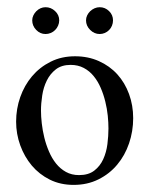

<svg xmlns="http://www.w3.org/2000/svg" viewBox="-20 -504 417 535"><path d="M351.1 -174.8Q351.1 -138.2 339.6 -104.5Q328.1 -70.8 306.6 -45.2Q285.2 -19.5 254.4 -4.2Q223.6 11.2 185.1 11.2Q148.4 11.2 118.9 -3.4Q89.4 -18.1 68.6 -42.7Q47.9 -67.4 36.4 -99.1Q24.9 -130.9 24.9 -165Q24.9 -200.7 36.4 -233.4Q47.9 -266.1 69.3 -291.5Q90.8 -316.9 121.1 -332Q151.4 -347.2 189 -347.2Q225.6 -347.2 255.6 -333.7Q285.6 -320.3 306.9 -296.9Q328.1 -273.4 339.6 -241.9Q351.1 -210.4 351.1 -174.8ZM282.2 -146Q282.2 -162.1 280.3 -181.6Q278.3 -201.2 273.4 -220.9Q268.6 -240.7 260.7 -259Q252.9 -277.3 241.2 -291.7Q229.5 -306.2 213.4 -314.7Q197.3 -323.2 176.8 -323.2Q151.9 -323.2 135.7 -310.8Q119.6 -298.3 110.4 -279.5Q101.1 -260.7 97.7 -238.3Q94.2 -215.8 94.2 -195.8Q94.2 -179.7 96.4 -160.2Q98.6 -140.6 103.5 -120.6Q108.4 -100.6 116.5 -81.8Q124.5 -63 136.2 -48.3Q147.9 -33.7 163.8 -24.9Q179.7 -16.1 200.2 -16.1Q226.6 -16.1 242.7 -28.6Q258.8 -41 267.6 -60.3Q276.4 -79.6 279.3 -102.5Q282.2 -125.5 282.2 -146ZM294.9 -447.3Q294.9 -439.5 292 -432.4Q289.1 -425.3 283.9 -420.2Q278.8 -415 272 -412.1Q265.1 -409.2 257.8 -409.2Q242.7 -409.2 231.2 -420.7Q219.7 -432.1 219.7 -447.3Q219.7 -454.6 222.9 -461.2Q226.1 -467.8 231.4 -472.9Q236.8 -478 243.7 -481Q250.5 -483.9 257.8 -483.9Q272.9 -483.9 283.9 -473.1Q294.9 -462.4 294.9 -447.3ZM145 -447.3Q145 -439.5 141.8 -432.4Q138.7 -425.3 133.5 -420.2Q128.4 -415 121.3 -412.1Q114.3 -409.2 106.9 -409.2Q91.8 -409.2 80.8 -420.7Q69.8 -432.1 69.8 -447.3Q69.8 -454.6 73 -461.2Q76.2 -467.8 81.3 -472.9Q86.4 -478 93 -481Q99.6 -483.9 106.9 -483.9Q122.1 -483.9 133.5 -473.1Q145 -462.4 145 -447.3Z"/></svg>

Font: Scheherazade Rohingya
Style: Regular
Weight: 400
Designer: SIL International
Foundry: SIL International
Version: Version 2.000 (build 440/429)